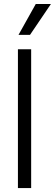

<svg xmlns="http://www.w3.org/2000/svg" viewBox="-20 -958 279 978"><path d="M138.7 0H71.3V-707H138.7ZM162.1 -937.5H239.3L132.8 -780.3H74.2Z"/></svg>

Font: Pretendard Light
Style: Regular
Weight: 300
Designer: Base glyphs from Inter by Rasmus Andersson; Hangeul glyphs from Noto Sans CJK(Source Han Sans) by Jang Soo-young and Kan
Foundry: Kil Hyung-jin
Version: Version 1.309